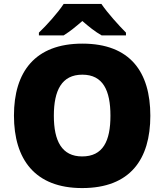

<svg xmlns="http://www.w3.org/2000/svg" viewBox="-20 -947 837 977"><path d="M496 -927H304C274 -881 216 -817 178 -781V-767H304C339 -789 364 -810 399 -840C434 -810 462 -787 497 -767H621V-781C587 -815 527 -881 496 -927ZM745 -358C745 -580 643 -725 399 -725C158 -725 51 -581 51 -359C51 -136 158 10 398 10C643 10 745 -137 745 -358ZM254 -358C254 -487 294 -567 399 -567C504 -567 542 -487 542 -358C542 -229 504 -151 398 -151C295 -151 254 -229 254 -358Z"/></svg>

Font: Noto Sans Arabic UI Bk
Style: Regular
Weight: 900
Designer: Monotype Design Team, Nadine Chahine and Nizar Qandah
Foundry: Monotype Imaging Inc.
Version: Version 2.010